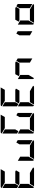

<svg xmlns="http://www.w3.org/2000/svg" viewBox="2336 -3376 1040 5752"><g transform="rotate(-90 2856.0 -500.0)"><path d="M629 -541 570 -438H223L187 -459L246 -562H593ZM169 -469 99 -510V-948L223 -876V-562ZM552 -124 715 -29Q706 0 676 0H151L223 -124ZM223 -165 128 -2Q99 -11 99 -41V-486L159 -451L165 -448L223 -414ZM264 -876 101 -971Q110 -1000 140 -1000H665L593 -876Z M1463 -531 1533 -490V-52L1409 -124V-438ZM1368 -124 1531 -29Q1522 0 1492 0H967L1039 -124ZM1039 -165 944 -2Q915 -11 915 -41V-486L975 -451L981 -448L1039 -414Z M1801 -469 1731 -510V-948L1855 -876V-562ZM2279 -531 2349 -490V-52L2225 -124V-438ZM2184 -124 2347 -29Q2338 0 2308 0H1783L1855 -124ZM1855 -165 1760 -2Q1731 -11 1731 -41V-486L1791 -451L1797 -448L1855 -414ZM1896 -876 1733 -971Q1742 -1000 1772 -1000H2297L2225 -876Z M3077 -541 3018 -438H2671L2635 -459L2694 -562H3041ZM2617 -469 2547 -510V-948L2671 -876V-562ZM3000 -124 3163 -29Q3154 0 3124 0H2599L2671 -124ZM2671 -165 2576 -2Q2547 -11 2547 -41V-486L2607 -451L2613 -448L2671 -414ZM2712 -876 2549 -971Q2558 -1000 2588 -1000H3113L3041 -876Z M3893 -541 3834 -438H3487L3451 -459L3510 -562H3857ZM3911 -531 3981 -490V-52L3857 -124V-438ZM3487 -165 3392 -2Q3363 -11 3363 -41V-486L3423 -451L3429 -448L3487 -414Z M4727 -531 4797 -490V-52L4673 -124V-438Z M5525 -541 5466 -438H5119L5083 -459L5142 -562H5489ZM5543 -531 5613 -490V-52L5489 -124V-438ZM5448 -124 5611 -29Q5602 0 5572 0H5047L5119 -124ZM5119 -165 5024 -2Q4995 -11 4995 -41V-486L5055 -451L5061 -448L5119 -414Z"/></g></svg>

Font: DSEG7 Modern
Style: Bold
Weight: 700
Designer: Keshikan(Twitter:@keshinomi_88pro)
Version: Version 0.46